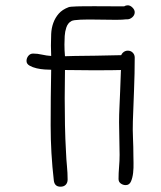

<svg xmlns="http://www.w3.org/2000/svg" viewBox="-20 -708 608 724"><path d="M488 -662Q488 -651 479 -643Q470 -635 459 -635Q456 -635 454 -635Q433 -632 356 -634Q264 -636 250 -629Q236 -622 230 -604Q225 -589 224 -572.5Q223 -556 223 -540Q223 -529 223.5 -518Q224 -507 225 -496Q242 -497 341 -498Q411 -499 437 -500Q439 -505 443 -509Q451 -517 462 -517Q473 -517 480.5 -509.5Q488 -502 488 -491Q488 -431 485.5 -370.5Q483 -310 481 -250Q480 -218 481.5 -186Q483 -154 483 -122Q483 -112 483.5 -93.5Q484 -75 482 -56.5Q480 -38 474 -24Q468 -10 454 -10Q444 -10 435.5 -16Q427 -22 427 -33Q427 -56 429 -78.5Q431 -101 431 -124Q431 -155 430 -185.5Q429 -216 429 -247Q429 -276 430.5 -305Q432 -334 433 -363Q435 -403 436 -444Q412 -443 331 -443Q234 -444 225 -444Q225 -418 224.5 -391Q224 -364 224 -338Q224 -287 225 -235.5Q226 -184 229 -133Q230 -107 232.5 -81.5Q235 -56 235 -31Q235 -19 228 -11.5Q221 -4 208 -4Q186 -4 183 -27Q171 -130 171 -235.5Q171 -341 173 -445Q164 -445 148.5 -446Q133 -447 118 -450.5Q103 -454 91.5 -460.5Q80 -467 80 -478Q80 -489 87 -497.5Q94 -506 105 -506Q121 -506 138.5 -502Q156 -498 173 -497L172 -536Q172 -558 173 -580Q174 -602 181 -621.5Q188 -641 201.5 -656.5Q215 -672 239 -681Q249 -685 342.5 -684.5Q436 -684 447 -684H448Q454 -688 462 -688Q471 -688 479.5 -679.5Q488 -671 488 -662Z"/></svg>

Font: Wynona
Style: Regular
Weight: 400
Italic angle: -12°
Designer: Kanati
Foundry: Kanati and Michael Everson
Version: Version 2.000